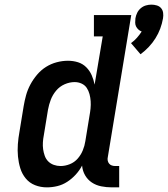

<svg xmlns="http://www.w3.org/2000/svg" viewBox="-20 -800 724 828"><path d="M586 -566 545 -614Q559 -624 570.5 -637Q582 -650 591 -664Q583 -667 576.5 -673Q570 -679 566.5 -686.5Q563 -694 563 -703Q563 -712 564 -721Q566 -733 571.5 -744.5Q577 -756 587 -764.5Q597 -773 609 -776.5Q621 -780 633 -780Q645 -780 656.5 -776.5Q668 -773 675 -764.5Q682 -756 683.5 -744.5Q685 -733 683 -721Q679 -698 671 -676.5Q663 -655 650.5 -635Q638 -615 621.5 -597.5Q605 -580 586 -566ZM182 8Q155 8 131 -1.5Q107 -11 91 -30.5Q75 -50 67.5 -74.5Q60 -99 57.5 -125Q55 -151 57 -178Q59 -205 64 -232L82 -342Q86 -366 92.5 -389.5Q99 -413 111 -435.5Q123 -458 140 -478Q157 -498 178.5 -511.5Q200 -525 224.5 -531.5Q249 -538 273 -538Q296 -538 316.5 -531.5Q337 -525 352 -510Q367 -495 375.5 -475.5Q384 -456 388 -435L423 -643H385V-735H546L445 -123Q443 -115 444.5 -107.5Q446 -100 450.5 -94.5Q455 -89 462 -86.5Q469 -84 477 -84H494V8H462Q439 8 416.5 3.5Q394 -1 376 -13Q358 -25 347 -44Q336 -63 334 -86Q323 -65 306.5 -47Q290 -29 270 -16Q250 -3 227.5 2.5Q205 8 182 8ZM241 -84Q261 -84 281 -92Q301 -100 315 -116Q329 -132 337 -151.5Q345 -171 348 -191L366 -301Q369 -317 370.5 -332.5Q372 -348 371 -363.5Q370 -379 366 -394Q362 -409 354 -421Q346 -433 332 -439.5Q318 -446 302 -446Q280 -446 258.5 -436.5Q237 -427 222 -409Q207 -391 199 -370Q191 -349 187 -327L169 -217Q166 -202 165 -186.5Q164 -171 166 -156.5Q168 -142 173 -128Q178 -114 188 -104Q198 -94 212 -89Q226 -84 241 -84Z"/></svg>

Font: Iosevka Curly Slab SmBdEx
Style: Italic
Weight: 600
Width: 7
Italic angle: -9°
Monospace: yes
Designer: Belleve Invis
Foundry: Belleve Invis
Version: Version 11.1.0; ttfautohint (v1.8.3)